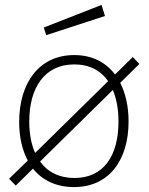

<svg xmlns="http://www.w3.org/2000/svg" viewBox="-20 -751 605 781"><path d="M407 -686 393 -731 158 -639 168 -608ZM547 -491 520 -519 448 -448C410 -498 354 -527 282 -527C139 -527 58 -414 58 -255C58 -194 70 -141 93 -98L17 -24L44 4L114 -65C152 -18 208 10 281 10C423 10 503 -99 503 -257C503 -317 491 -371 469 -414ZM99 -257C99 -395 162 -489 282 -489C344 -489 390 -464 420 -421L123 -129C107 -164 99 -208 99 -257ZM462 -257C462 -119 403 -27 283 -27C221 -27 174 -51 143 -94L439 -385C454 -349 462 -306 462 -257Z"/></svg>

Font: United Sans Thin
Style: Regular
Weight: 100
Designer: Pablo Impallari, Rodrigo Fuenzalida (Modified by Dan O. Williams)
Version: Version 1.000;PS 001.000;hotconv 1.0.88;makeotf.lib2.5.64775